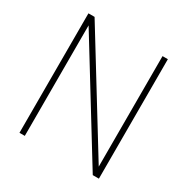

<svg xmlns="http://www.w3.org/2000/svg" viewBox="-168 -885 1004 1030"><g transform="rotate(30 334.5 -370.0)"><path d="M88.5 0V-740H126.5L547.5 -55.5V-740H580.5V0H542.5L121.5 -684.5V0Z"/></g></svg>

Font: Encode Sans SemiCondensed SemiCondensed Thin
Style: Regular
Weight: 100
Width: 4
Designer: Multiple Designers
Foundry: Impallari Type
Version: Version 3.000; ttfautohint (v1.8.3) -l 8 -r 50 -G 200 -x 14 